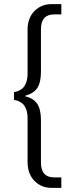

<svg xmlns="http://www.w3.org/2000/svg" viewBox="-20 -822 404 933"><path d="M114 -35V-248Q114 -285 99 -307.5Q84 -330 48 -337V-374Q84 -381 99 -404Q114 -427 114 -464V-677Q114 -735 147.5 -768.5Q181 -802 230 -802H278V-752H243Q179 -752 179 -680V-474Q179 -420 160.5 -393.5Q142 -367 103 -357V-354Q142 -345 160.5 -318Q179 -291 179 -238V-32Q179 40 243 40H278V91H230Q181 91 147.5 57Q114 23 114 -35Z"/></svg>

Font: Krub
Style: Regular
Weight: 400
Designer: Ekaluck Peanpanawate
Foundry: Cadson Demak Co.,Ltd.
Version: Version 1.000; ttfautohint (v1.6)